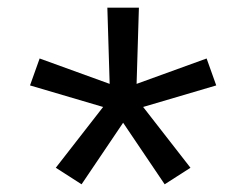

<svg xmlns="http://www.w3.org/2000/svg" viewBox="-20 -783 640 499"><path d="M192 -304 125 -347 248 -505 58 -561 83 -631 265 -565 259 -763H341L335 -565L517 -631L542 -561L352 -505L475 -347L408 -304L300 -464Z"/></svg>

Font: Iosevka Curly Extended
Style: Regular
Weight: 400
Width: 7
Monospace: yes
Designer: Belleve Invis
Foundry: Belleve Invis
Version: Version 11.1.0; ttfautohint (v1.8.3)